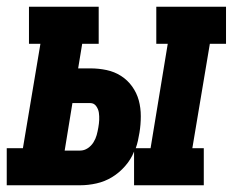

<svg xmlns="http://www.w3.org/2000/svg" viewBox="-58 -550 691 570"><path d="M-38 0V-110H10L62 -420H28V-530H235V-420H186L174 -347H210Q235 -347 258.5 -342Q282 -337 301.5 -324.5Q321 -312 334.5 -293Q348 -274 354 -252Q360 -230 360 -205Q360 -180 356 -156Q354 -144 351.5 -132.5Q349 -121 345 -110H389L440 -420H406V-530H613V-420H565L513 -110H547V0H340V-100Q331 -77 313.5 -57Q296 -37 274.5 -24Q253 -11 228.5 -5.5Q204 0 180 0ZM134 -103H180Q192 -103 202.5 -110Q213 -117 219.5 -127.5Q226 -138 229 -149Q232 -160 234 -172Q236 -183 236.5 -194Q237 -205 235.5 -215.5Q234 -226 227.5 -235Q221 -244 210 -244H157Z"/></svg>

Font: Iosevka Curly Slab XBdExObl
Style: Regular
Weight: 800
Width: 7
Italic angle: -9°
Monospace: yes
Designer: Belleve Invis
Foundry: Belleve Invis
Version: Version 11.1.0; ttfautohint (v1.8.3)